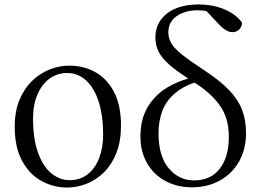

<svg xmlns="http://www.w3.org/2000/svg" viewBox="-20 -825 1175 860"><path d="M281 15Q220 15 166.5 -14Q113 -43 79.5 -103.5Q46 -164 46 -258Q46 -326 67 -377Q88 -428 123 -462Q158 -496 201.5 -513.5Q245 -531 290 -531Q357 -531 409.5 -500.5Q462 -470 492 -410.5Q522 -351 522 -263Q522 -193 501.5 -140.5Q481 -88 446 -53.5Q411 -19 368 -2Q325 15 281 15ZM291 -18Q340 -18 373.5 -45Q407 -72 424.5 -118Q442 -164 442 -221Q442 -306 422.5 -368Q403 -430 366.5 -464Q330 -498 281 -498Q236 -498 201.5 -472.5Q167 -447 147.5 -401Q128 -355 128 -295Q128 -201 151 -139Q174 -77 211.5 -47.5Q249 -18 291 -18Z M840 14Q772 14 719.5 -15Q667 -44 638 -95.5Q609 -147 609 -213Q609 -290 641 -344.5Q673 -399 729 -433Q772 -459 823 -473Q773 -506 742 -532Q705 -564 690.5 -593.5Q676 -623 676 -657Q676 -702 700 -735.5Q724 -769 767 -787Q810 -805 868 -805Q933 -805 984.5 -783.5Q1036 -762 1064 -724Q1064 -706 1052 -693.5Q1040 -681 1021 -681Q1006 -681 990 -691Q974 -701 956 -721L905 -775Q887 -779 868 -779Q808 -779 771 -752.5Q734 -726 734 -680Q734 -655 746.5 -632.5Q759 -610 794 -581.5Q829 -553 898 -508Q965 -464 1005.5 -422Q1046 -380 1064 -334Q1082 -288 1082 -229Q1082 -157 1051 -102Q1020 -47 965 -16.5Q910 14 840 14ZM851 -455Q799 -437 766 -409Q725 -375 707.5 -329Q690 -283 690 -228Q690 -126 735.5 -71.5Q781 -17 849 -17Q924 -17 964.5 -69.5Q1005 -122 1005 -212Q1005 -298 963 -355Q922 -411 851 -455Z"/></svg>

Font: Early Summer Mincho
Style: Regular
Weight: 400
Designer: GuiWonder
Version: Version 1.002